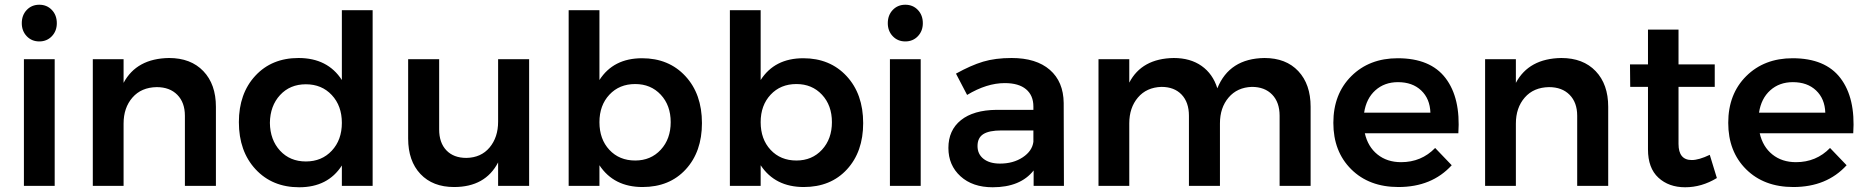

<svg xmlns="http://www.w3.org/2000/svg" viewBox="-20 -785 7880 811"><path d="M220 -687Q220 -654 199 -632Q178 -610 146 -610Q114 -610 93 -632Q72 -654 72 -687Q72 -721 93 -743Q114 -765 146 -765Q178 -765 199 -743Q220 -721 220 -687ZM81 -535H211V0H81Z M694 -540Q786 -540 839 -484.5Q892 -429 892 -334V0H761V-296Q761 -352 729 -384.5Q697 -417 642 -417Q577 -416 539.5 -373Q502 -330 502 -263V0H372V-535H502V-435Q557 -538 694 -540Z M1424 -742H1554V0H1424V-86Q1365 6 1244 6Q1130 6 1059.5 -70Q989 -146 989 -269Q989 -390 1058.5 -465Q1128 -540 1241 -540Q1364 -540 1424 -447ZM1120 -266Q1121 -194 1163 -148.5Q1205 -103 1272 -103Q1339 -103 1381.5 -148.5Q1424 -194 1424 -266Q1424 -338 1381.5 -383.5Q1339 -429 1272 -429Q1205 -429 1163 -383.5Q1121 -338 1120 -266Z M2084 -535H2215V0H2084V-99Q2030 5 1898 5Q1808 5 1756 -50Q1704 -105 1704 -200V-535H1835V-238Q1835 -182 1865.5 -150Q1896 -118 1950 -118Q2012 -119 2048 -162Q2084 -205 2084 -271Z M2692 -539Q2805 -539 2875 -463.5Q2945 -388 2945 -265Q2945 -144 2876.5 -69.5Q2808 5 2694 5Q2573 5 2512 -87V0H2382V-742H2512V-447Q2571 -539 2692 -539ZM2663 -107Q2729 -107 2771 -152.5Q2813 -198 2813 -269Q2813 -340 2771 -385Q2729 -430 2663 -430Q2596 -430 2554 -385Q2512 -340 2512 -269Q2512 -197 2554 -152Q2596 -107 2663 -107Z M3373 -539Q3486 -539 3556 -463.5Q3626 -388 3626 -265Q3626 -144 3557.5 -69.5Q3489 5 3375 5Q3254 5 3193 -87V0H3063V-742H3193V-447Q3252 -539 3373 -539ZM3344 -107Q3410 -107 3452 -152.5Q3494 -198 3494 -269Q3494 -340 3452 -385Q3410 -430 3344 -430Q3277 -430 3235 -385Q3193 -340 3193 -269Q3193 -197 3235 -152Q3277 -107 3344 -107Z M3878 -687Q3878 -654 3857 -632Q3836 -610 3804 -610Q3772 -610 3751 -632Q3730 -654 3730 -687Q3730 -721 3751 -743Q3772 -765 3804 -765Q3836 -765 3857 -743Q3878 -721 3878 -687ZM3739 -535H3869V0H3739Z M4474 0H4346V-65Q4290 6 4173 6Q4088 6 4037 -40.5Q3986 -87 3986 -160Q3986 -235 4039 -277.5Q4092 -320 4189 -321H4345V-335Q4345 -382 4314 -408Q4283 -434 4224 -434Q4148 -434 4065 -384L4018 -474Q4081 -509 4132.5 -524.5Q4184 -540 4253 -540Q4357 -540 4414.5 -490Q4472 -440 4473 -350ZM4204 -94Q4260 -94 4300 -120.5Q4340 -147 4345 -186V-234H4210Q4158 -234 4133.5 -218.5Q4109 -203 4109 -168Q4109 -134 4134.5 -114Q4160 -94 4204 -94Z M5321 -540Q5412 -540 5464 -484.5Q5516 -429 5516 -334V0H5385V-296Q5385 -353 5353.5 -385.5Q5322 -418 5268 -418Q5206 -416 5169.5 -373Q5133 -330 5133 -264V0H5002V-296Q5002 -353 4971 -385.5Q4940 -418 4886 -418Q4823 -416 4786.5 -373Q4750 -330 4750 -264V0H4620V-535H4750V-436Q4803 -538 4938 -540Q5008 -540 5055.5 -506.5Q5103 -473 5122 -412Q5173 -538 5321 -540Z M5884 -539Q6022 -539 6086 -455Q6150 -371 6140 -222H5745Q5758 -165 5798.5 -132.5Q5839 -100 5898 -100Q5984 -100 6042 -160L6112 -87Q6028 5 5887 5Q5763 5 5687.5 -70Q5612 -145 5612 -266Q5612 -388 5688 -463.5Q5764 -539 5884 -539ZM5742 -309H6022Q6020 -368 5983 -403Q5946 -438 5885 -438Q5828 -438 5789.5 -403.5Q5751 -369 5742 -309Z M6575 -540Q6667 -540 6720 -484.5Q6773 -429 6773 -334V0H6642V-296Q6642 -352 6610 -384.5Q6578 -417 6523 -417Q6458 -416 6420.5 -373Q6383 -330 6383 -263V0H6253V-535H6383V-435Q6438 -538 6575 -540Z M7202 -131 7232 -33Q7168 6 7098 6Q7029 6 6985 -34.5Q6941 -75 6941 -154V-418H6866L6865 -513H6941V-660H7070V-513H7223V-418H7070V-177Q7070 -109 7126 -109Q7156 -109 7202 -131Z M7552 -539Q7690 -539 7754 -455Q7818 -371 7808 -222H7413Q7426 -165 7466.5 -132.5Q7507 -100 7566 -100Q7652 -100 7710 -160L7780 -87Q7696 5 7555 5Q7431 5 7355.5 -70Q7280 -145 7280 -266Q7280 -388 7356 -463.5Q7432 -539 7552 -539ZM7410 -309H7690Q7688 -368 7651 -403Q7614 -438 7553 -438Q7496 -438 7457.5 -403.5Q7419 -369 7410 -309Z"/></svg>

Font: Montserrat arm Medium
Style: Regular
Weight: 500
Designer: Julieta Ulanovsky
Foundry: Julieta Ulanovsky
Version: Version 6.000;PS 006.000;hotconv 1.0.88;makeotf.lib2.5.64775